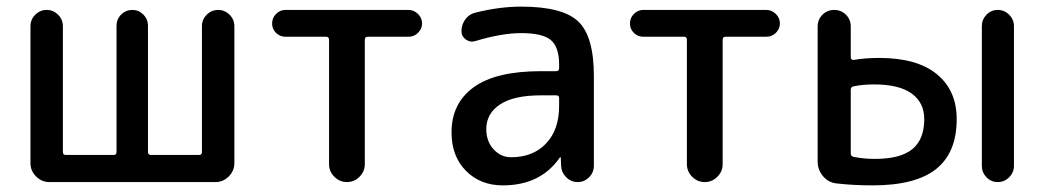

<svg xmlns="http://www.w3.org/2000/svg" viewBox="-20 -550 3155 580"><path d="M129 0Q106 0 89 -17Q72 -34 72 -57V-471Q72 -491 86.5 -505.5Q101 -520 121 -520Q141 -520 155.5 -505.5Q170 -491 170 -471V-91Q170 -82 178 -82H324Q332 -82 332 -91V-472Q332 -492 346 -506Q360 -520 380 -520Q399 -520 413 -506Q427 -492 427 -472V-91Q427 -82 436 -82H582Q590 -82 590 -91V-471Q590 -491 604.5 -505.5Q619 -520 639 -520Q659 -520 673.5 -505.5Q688 -491 688 -471V-57Q688 -34 671 -17Q654 0 631 0Z M842 -439Q826 -439 814 -450.5Q802 -462 802 -479Q802 -496 814 -508Q826 -520 842 -520H1214Q1230 -520 1242.5 -508Q1255 -496 1255 -479Q1255 -463 1243 -451Q1231 -439 1214 -439H1091Q1082 -439 1082 -430V-54Q1082 -32 1066 -16Q1050 0 1028 0Q1006 0 990 -16Q974 -32 974 -54V-430Q974 -439 965 -439Z M1614 -262Q1532 -262 1490.5 -234.5Q1449 -207 1449 -160Q1449 -123 1471 -99Q1493 -75 1524 -75Q1590 -75 1629.5 -116.5Q1669 -158 1669 -230V-254Q1669 -262 1660 -262ZM1499 10Q1431 10 1387.5 -34Q1344 -78 1344 -150Q1344 -238 1411 -286.5Q1478 -335 1614 -335H1660Q1669 -335 1669 -344V-355Q1669 -408 1644 -429Q1619 -450 1554 -450Q1496 -450 1416 -426Q1401 -421 1387.5 -430.5Q1374 -440 1374 -456Q1374 -476 1386 -492Q1398 -508 1417 -512Q1489 -530 1554 -530Q1680 -530 1727 -485Q1774 -440 1774 -320V-49Q1774 -29 1759.5 -14.5Q1745 0 1725 0Q1705 0 1690.5 -14.5Q1676 -29 1675 -49L1674 -74Q1674 -75 1673 -75Q1671 -75 1671 -74Q1613 10 1499 10Z M1923 -439Q1907 -439 1895 -450.5Q1883 -462 1883 -479Q1883 -496 1895 -508Q1907 -520 1923 -520H2295Q2311 -520 2323.5 -508Q2336 -496 2336 -479Q2336 -463 2324 -451Q2312 -439 2295 -439H2172Q2163 -439 2163 -430V-54Q2163 -32 2147 -16Q2131 0 2109 0Q2087 0 2071 -16Q2055 -32 2055 -54V-430Q2055 -439 2046 -439Z M2946 -49V-471Q2946 -491 2960 -505.5Q2974 -520 2994 -520Q3014 -520 3028.5 -505.5Q3043 -491 3043 -471V-49Q3043 -29 3028.5 -14.5Q3014 0 2994 0Q2974 0 2960 -14.5Q2946 -29 2946 -49ZM2623 -70Q2700 -70 2736 -99.5Q2772 -129 2772 -190Q2772 -240 2734 -267.5Q2696 -295 2620 -295Q2586 -295 2558 -289Q2550 -287 2550 -279V-86Q2550 -78 2559 -76Q2590 -70 2623 -70ZM2636 -375Q2750 -375 2810 -326Q2870 -277 2870 -190Q2870 -89 2808 -39.5Q2746 10 2616 10Q2558 10 2506 4Q2482 1 2466 -18Q2450 -37 2450 -62V-470Q2450 -491 2464.5 -505.5Q2479 -520 2500 -520Q2521 -520 2535.5 -505.5Q2550 -491 2550 -470V-376Q2550 -373 2553 -370.5Q2556 -368 2559 -369Q2594 -375 2636 -375Z"/></svg>

Font: Rounded Mplus 1c Medium
Style: Regular
Weight: 500
Version: Version 1.059.20150529